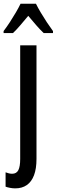

<svg xmlns="http://www.w3.org/2000/svg" viewBox="-46 -786 309 1046"><path d="M37.1 240.2Q22.9 240.2 8.1 237.3Q-6.8 234.4 -15.6 231V152.8Q-6.8 156.2 2.4 158.4Q11.7 160.6 20 160.6Q43.9 160.6 54 140.9Q64 121.1 64 80.1V-539.1H152.8V80.1Q152.8 132.8 139.4 168.5Q126 204.1 100.1 222.2Q74.2 240.2 37.1 240.2ZM149.9 -765.6Q160.6 -743.7 176.3 -717.3Q191.9 -690.9 209.2 -664.8Q226.6 -638.7 242.7 -616.7V-606H191.9Q171.9 -625 151.1 -648.9Q130.4 -672.9 107.9 -699.7Q85.9 -673.3 64.2 -647.9Q42.5 -622.6 24.9 -606H-26.4V-616.7Q-9.3 -639.2 8.1 -665.8Q25.4 -692.4 40.8 -718.8Q56.2 -745.1 65.9 -765.6Z"/></svg>

Font: Open Sans Condensed Medium
Style: Regular
Weight: 500
Width: 3
Designer: Monotype Design Team
Foundry: Monotype Imaging Inc.
Version: Version 3.000